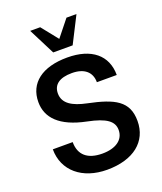

<svg xmlns="http://www.w3.org/2000/svg" viewBox="-174 -1084 1017 1208"><g transform="rotate(-20 334.5 -480.5)"><path d="M54 -225C54 -82 166 13 333 13C509 13 616 -73 616 -211C616 -344 530 -387 356 -423C264 -442 204 -476 204 -544C204 -603 247 -635 330 -635C413 -635 459 -595 459 -527H592C592 -659 498 -737 336 -737C168 -737 70 -662 70 -535C70 -430 143 -351 316 -316C440 -291 485 -256 485 -198C485 -132 428 -93 339 -93C241 -93 187 -138 187 -225ZM265 -797H395L485 -974H418L330 -864L242 -974H175Z"/></g></svg>

Font: Perun SemiBold
Style: Regular
Weight: 600
Foundry: Copyright (c) Stefan Peev, Context Ltd, 2016
Version: Version 1.089